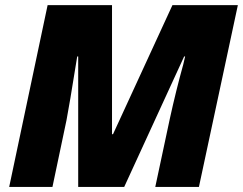

<svg xmlns="http://www.w3.org/2000/svg" viewBox="-20 -734 954 754"><path d="M287.1 0V-512.2H283.2Q250.5 -308.6 241.2 -262.2L186 0H16.1L167 -713.9H419.9V-207H423.8L657.2 -713.9H914.1L761.2 0H589.8L647 -268.1Q671.4 -379.4 699.7 -481L707 -512.2H703.1L467.8 0Z"/></svg>

Font: Open Sans Extrabold
Style: Italic
Weight: 800
Italic angle: -12°
Foundry: Ascender Corporation
Version: Version 1.10